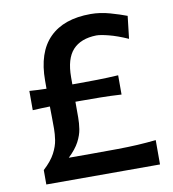

<svg xmlns="http://www.w3.org/2000/svg" viewBox="-79 -770 755 839"><g transform="rotate(-10 298.0 -350.0)"><path d="M59 0V-64Q94.5 -96.5 110.5 -127Q126.5 -157.5 130.5 -184.5Q134.5 -211.5 134.5 -233.5Q134.5 -258.5 134.2 -283.2Q134 -308 133.5 -333Q115 -332.5 95.8 -331.8Q76.5 -331 57 -330V-415.5Q76 -414 95 -413.2Q114 -412.5 132.5 -412Q132.5 -431 132.5 -447.5Q132.5 -573 195.8 -636.5Q259 -700 378.5 -700Q420.5 -700 463.8 -687.8Q507 -675.5 537 -664L525.5 -564Q478 -585 441.8 -594.2Q405.5 -603.5 387 -603.5Q318 -602 282.5 -563.5Q247 -525 247 -442.5V-411H271.5Q311.5 -411 356.8 -411.8Q402 -412.5 451 -415.5V-330Q402 -333 356.8 -333.5Q311.5 -334 271.5 -334H247V-263.5Q247 -239 243 -213Q239 -187 224 -158.2Q209 -129.5 176 -98H279.5Q342.5 -98 390.8 -98.5Q439 -99 480.2 -101.2Q521.5 -103.5 563.5 -108V0Z"/></g></svg>

Font: Commissioner Flair Medium
Style: Regular
Weight: 500
Designer: Kostas Bartsokas
Foundry: Kostas Bartsokas
Version: Version 1.000; ttfautohint (v1.8.3)